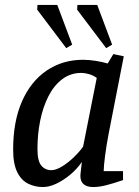

<svg xmlns="http://www.w3.org/2000/svg" viewBox="-20 -745 562 774"><path d="M153 9Q121 9 93.5 -4.5Q66 -18 49.5 -51Q33 -84 33 -142Q33 -255 68.5 -336Q104 -417 168 -460.5Q232 -504 315 -504Q339 -504 367 -499.5Q395 -495 414 -489L437 -527L479 -518L418 -206Q409 -159 403.5 -116.5Q398 -74 398 -55H476V-19Q435 -5 407 2Q379 9 356 9Q330 9 317 -2.5Q304 -14 304 -36Q304 -39 305 -48.5Q306 -58 307.5 -70Q309 -82 310 -92Q289 -62 261.5 -39.5Q234 -17 206 -4Q178 9 153 9ZM187 -59Q206 -59 231 -74.5Q256 -90 279 -112.5Q302 -135 315 -154L370 -431Q356 -441 339.5 -446Q323 -451 307 -451Q264 -451 230.5 -425.5Q197 -400 175 -356.5Q153 -313 142 -258.5Q131 -204 131 -144Q131 -96 146.5 -77.5Q162 -59 187 -59ZM408 -551 291 -706 292 -725H372L432 -565ZM247 -551 130 -706 131 -725H211L271 -565Z"/></svg>

Font: Manuale Medium
Style: Italic
Weight: 500
Italic angle: -11°
Version: Version 1.002